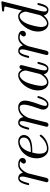

<svg xmlns="http://www.w3.org/2000/svg" viewBox="1044 -1778 745 2873"><g transform="rotate(-90 1416.5 -341.5)"><path d="M83 -288C83 -278 93 -278 98 -278C111 -278 112 -279 117 -301C135 -371 154 -420 185 -420C211 -420 211 -391 211 -380C211 -364 208 -345 204 -329L129 -29C127 -23 126 -18 126 -15C126 -4 134 11 154 11C184 11 191 -18 193 -26L258 -288C259 -291 304 -420 390 -420C395 -420 423 -420 443 -406C408 -395 405 -363 405 -358C405 -345 414 -326 440 -326C458 -326 489 -340 489 -379C489 -431 424 -442 391 -442C322 -442 286 -392 270 -370C259 -423 220 -442 187 -442C151 -442 131 -419 115 -389C96 -349 83 -290 83 -288Z M484 -164C484 -74 532 11 627 11C755 11 838 -89 838 -104C838 -109 830 -120 822 -120C818 -120 817 -119 809 -109C735 -15 646 -11 629 -11C564 -11 553 -82 553 -121C553 -159 563 -204 570 -231H609C639 -231 706 -234 754 -253C833 -285 833 -350 833 -357C833 -403 796 -442 732 -442C627 -442 484 -341 484 -164ZM576 -253C619 -417 722 -420 732 -420C772 -420 795 -393 795 -359C795 -253 630 -253 597 -253Z M913 -288C913 -278 923 -278 928 -278C941 -278 942 -279 947 -301C965 -371 984 -420 1015 -420C1041 -420 1041 -391 1041 -380C1041 -364 1038 -345 1034 -329L959 -29C957 -23 956 -18 956 -15C956 -4 964 11 984 11C996 11 1013 4 1020 -15L1060 -175C1065 -197 1071 -218 1076 -240C1089 -291 1089 -292 1106 -321C1120 -345 1165 -420 1241 -420C1285 -420 1287 -375 1287 -354C1287 -292 1243 -173 1229 -133C1216 -99 1213 -90 1213 -69C1213 -25 1241 11 1289 11C1382 11 1416 -138 1416 -143C1416 -153 1408 -153 1401 -153C1388 -153 1388 -151 1384 -136C1376 -109 1349 -11 1291 -11C1270 -11 1269 -26 1269 -40C1269 -65 1279 -91 1287 -115C1307 -168 1348 -280 1348 -338C1348 -420 1293 -442 1244 -442C1162 -442 1114 -382 1101 -363C1094 -412 1060 -442 1017 -442C981 -442 961 -419 945 -389C926 -349 913 -290 913 -288Z M1500 -144C1500 -59 1546 11 1621 11C1657 11 1701 -10 1741 -59C1752 -10 1789 11 1824 11C1861 11 1882 -14 1897 -45C1915 -83 1927 -141 1927 -143C1927 -153 1919 -153 1912 -153C1900 -153 1899 -152 1893 -130C1879 -74 1860 -11 1826 -11C1800 -11 1800 -38 1800 -52C1800 -59 1800 -75 1807 -103L1875 -375C1879 -389 1879 -391 1879 -396C1879 -417 1862 -422 1852 -422C1820 -422 1813 -388 1812 -383C1793 -426 1761 -442 1729 -442C1618 -442 1500 -290 1500 -144ZM1568 -100C1568 -150 1599 -267 1617 -309C1642 -370 1688 -420 1729 -420C1773 -420 1798 -368 1798 -326C1798 -324 1797 -319 1795 -313L1748 -124C1740 -92 1678 -11 1623 -11C1576 -11 1568 -70 1568 -100Z M1986 -288C1986 -278 1996 -278 2001 -278C2014 -278 2015 -279 2020 -301C2038 -371 2057 -420 2088 -420C2114 -420 2114 -391 2114 -380C2114 -364 2111 -345 2107 -329L2032 -29C2030 -23 2029 -18 2029 -15C2029 -4 2037 11 2057 11C2087 11 2094 -18 2096 -26L2161 -288C2162 -291 2207 -420 2293 -420C2298 -420 2326 -420 2346 -406C2311 -395 2308 -363 2308 -358C2308 -345 2317 -326 2343 -326C2361 -326 2392 -340 2392 -379C2392 -431 2327 -442 2294 -442C2225 -442 2189 -392 2173 -370C2162 -423 2123 -442 2090 -442C2054 -442 2034 -419 2018 -389C1999 -349 1986 -290 1986 -288Z M2381 -144C2381 -59 2427 11 2502 11C2538 11 2582 -10 2622 -59C2633 -10 2670 11 2705 11C2742 11 2763 -14 2778 -45C2796 -83 2808 -141 2808 -143C2808 -153 2800 -153 2793 -153C2781 -153 2780 -152 2774 -130C2760 -74 2741 -11 2707 -11C2681 -11 2681 -38 2681 -52C2681 -59 2681 -74 2687 -98L2830 -669C2831 -672 2833 -680 2833 -682C2833 -691 2827 -694 2819 -694C2816 -694 2806 -693 2803 -692L2704 -684C2692 -683 2681 -682 2681 -663C2681 -652 2691 -652 2705 -652C2753 -652 2755 -645 2755 -635C2755 -632 2752 -619 2752 -618L2694 -384C2679 -415 2652 -442 2610 -442C2499 -442 2381 -290 2381 -144ZM2449 -100C2449 -150 2480 -267 2498 -309C2523 -370 2569 -420 2610 -420C2618 -420 2641 -419 2659 -391C2669 -375 2679 -346 2679 -327C2679 -324 2678 -320 2676 -314L2628 -122C2620 -91 2559 -11 2504 -11C2457 -11 2449 -70 2449 -100Z"/></g></svg>

Font: CMU Serif
Style: Italic
Weight: 500
Italic angle: -14.04°
Version: Version 0.7.0